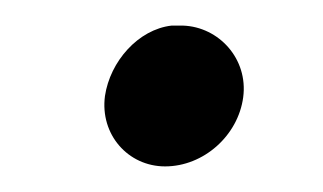

<svg xmlns="http://www.w3.org/2000/svg" viewBox="-20 -149 252 150"><path d="M62 -74C58 -44 80 -19 109 -19C139 -19 166 -43 170 -73C174 -103 151 -128 123 -129H114C88 -126 66 -101 62 -74Z"/></svg>

Font: Hussar Pisanka
Style: SbdKur
Weight: 600
Designer: Robert Jablonski
Foundry: Cannot Into Space Fonts
Version: Version 1.070